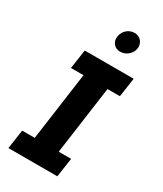

<svg xmlns="http://www.w3.org/2000/svg" viewBox="-224 -993 909 1074"><g transform="rotate(30 230.5 -455.5)"><path d="M371 -853C371 -885 347 -911 313 -911C270 -911 238 -875 238 -834C238 -803 262 -779 293 -779C336 -779 371 -814 371 -853ZM120 -686 102 -563H183L122 -123H41L23 0H339L357 -123H277L338 -563H418L436 -686Z"/></g></svg>

Font: Chivo
Style: Bold Italic
Weight: 700
Italic angle: -8°
Designer: Hector Gatti
Foundry: Omnibus-Type
Version: Version 1.003;PS 001.003;hotconv 1.0.70;makeotf.lib2.5.58329